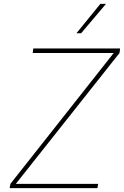

<svg xmlns="http://www.w3.org/2000/svg" viewBox="-20 -980 645 1000"><path d="M30.3 0 34.2 -22.5 572.3 -704.1H150.4L153.3 -727.5H605.5L602.5 -704.1L62.5 -22.5H491.2L487.3 0ZM377.9 -806.6 502.9 -960H532.2L402.3 -806.6Z"/></svg>

Font: Inter Tight Thin
Style: Italic
Weight: 250
Italic angle: -9.39999°
Designer: Rasmus Andersson
Foundry: rsms
Version: Version 3.004